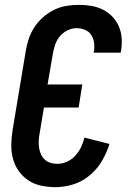

<svg xmlns="http://www.w3.org/2000/svg" viewBox="-20 -763 540 791"><path d="M209 8Q179 8 150 2Q121 -4 97.5 -19.5Q74 -35 57.5 -58Q41 -81 33.5 -109Q26 -137 26.5 -167Q27 -197 32 -228L86 -552Q90 -578 98.5 -603Q107 -628 121.5 -650.5Q136 -673 157 -691.5Q178 -710 202 -722Q226 -734 252.5 -738.5Q279 -743 304 -743Q330 -743 355 -739Q380 -735 402.5 -724Q425 -713 442 -695.5Q459 -678 469 -655.5Q479 -633 481 -607.5Q483 -582 479 -555L477 -546H366L367 -551Q370 -569 367.5 -587Q365 -605 356 -619Q347 -633 330.5 -640Q314 -647 296 -647Q276 -647 257 -637.5Q238 -628 225 -611.5Q212 -595 206 -575.5Q200 -556 197 -537L176 -415H319L304 -320H161L143 -212Q140 -197 139.5 -182.5Q139 -168 141 -154Q143 -140 149 -127Q155 -114 165 -105Q175 -96 188.5 -92Q202 -88 217 -88Q237 -88 256.5 -97Q276 -106 290.5 -122Q305 -138 314 -157Q323 -176 328 -196L431 -170Q420 -134 400 -100Q380 -66 349.5 -40.5Q319 -15 282 -3.5Q245 8 209 8Z"/></svg>

Font: Iosevka
Style: Bold Italic
Weight: 700
Italic angle: -9°
Monospace: yes
Designer: Belleve Invis
Foundry: Belleve Invis
Version: Version 32.5.0; ttfautohint (v1.8.4)